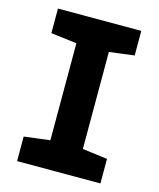

<svg xmlns="http://www.w3.org/2000/svg" viewBox="-108 -791 717 868"><g transform="rotate(15 250.0 -357.0)"><path d="M55 0V-115L176 -130V-584L55 -599V-714H445V-599L328 -584V-130L445 -115V0Z"/></g></svg>

Font: Noto Sans Mono ExtraCondensed Black
Style: Regular
Weight: 900
Width: 2
Designer: Monotype Design Team
Foundry: Monotype Imaging Inc.
Version: Version 2.014